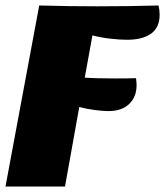

<svg xmlns="http://www.w3.org/2000/svg" viewBox="-23 -680 602 700"><path d="M559 -626Q559 -580 528 -557.5Q497 -535 440 -535Q414 -535 379 -539Q344 -543 314 -551L286 -397Q325 -394 397 -394Q449 -394 473 -395Q475 -377 475 -370Q475 -327 448 -301Q421 -275 373 -275Q352 -275 321.5 -279Q291 -283 266 -290L214 0H-3L120 -660Q228 -657 331 -657Q448 -657 555 -660Q559 -644 559 -626Z"/></svg>

Font: Sansita ExtraBold Italic
Style: Regular
Weight: 800
Italic angle: -11°
Designer: Pablo Cosgaya
Foundry: Omnibus-Type
Version: Version 1.006